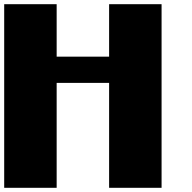

<svg xmlns="http://www.w3.org/2000/svg" viewBox="-20 -895 915 915"><path d="M500 0H750V-875H500V-625H250V-875H0V0H250V-500H500Z"/></svg>

Font: Faithful 32x
Style: Bold
Weight: 400
Foundry: Faithful Resource Pack
Version: Version 1.0; January 27, 2023